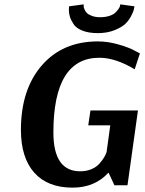

<svg xmlns="http://www.w3.org/2000/svg" viewBox="-20 -850 665 881"><path d="M530 -820 531 -826 532 -830 597 -821Q596 -816 594.5 -807.5Q593 -799 582.5 -778Q572 -757 555.5 -741Q539 -725 505.5 -711.5Q472 -698 429 -698Q387 -698 358 -709.5Q329 -721 317 -740Q305 -759 300.5 -774Q296 -789 296 -805L297 -821L364 -830V-826Q364 -824 364 -820Q364 -816 368 -806.5Q372 -797 379 -790Q386 -783 402 -777Q418 -771 440 -771Q462 -771 480 -776.5Q498 -782 507 -790Q516 -798 522 -806.5Q528 -815 530 -820ZM565 0H505L478 -58Q415 11 313 11Q198 11 137 -58Q76 -127 76 -254Q76 -439 171.5 -549.5Q267 -660 429 -660Q475 -660 523.5 -646Q572 -632 597 -618L622 -605L598 -532Q510 -585 436 -585Q225 -585 225 -242Q225 -64 348 -64Q376 -64 399 -73.5Q422 -83 436 -99Q450 -115 457.5 -127.5Q465 -140 469 -152L486 -275H385L395 -343H613Z"/></svg>

Font: Arsenal
Style: Bold Italic
Weight: 700
Italic angle: -9.10001°
Designer: Andrij Shevchenko
Foundry: Stairsfor
Version: Version 2.001;PS 002.001;hotconv 1.0.88;makeotf.lib2.5.64775